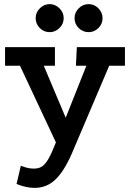

<svg xmlns="http://www.w3.org/2000/svg" viewBox="-20 -679 638 942"><path d="M149.8 242.8Q128.8 242.8 106.6 238Q84.5 233.2 61.2 223.5L82.2 134.2Q100.5 141.2 115.1 144.8Q129.8 148.2 146.8 148.2Q171 148.2 187.5 136.8Q204 125.2 219.5 97.1Q235 69 255 17.8L403.8 -356.5H352.5L357 -447.8H593V-356.5H515.8L331.8 75.8Q293 163.8 250.5 203.2Q208 242.8 149.8 242.8ZM276.2 66.2 78 -356.5H4.8V-447.8H249.5V-356.5H194.8L329 -38.2ZM415 -658.8Q442.5 -658.8 462.9 -638.1Q483.2 -617.5 483.2 -589.6Q483.2 -561.8 462.9 -541.5Q442.5 -521.2 415 -521.2Q386.2 -521.2 366 -541.5Q345.8 -561.8 345.8 -590Q345.8 -617.5 366 -638.1Q386.2 -658.8 415 -658.8ZM223.9 -658.8Q251 -658.8 271.8 -638.1Q292.5 -617.5 292.5 -589.6Q292.5 -561.8 271.6 -541.5Q250.8 -521.2 223.7 -521.2Q195.5 -521.2 175.2 -541.5Q155 -561.8 155 -590Q155 -617.5 175.3 -638.1Q195.6 -658.8 223.9 -658.8Z"/></svg>

Font: Podkova VF Beta
Style: Regular
Weight: 400
Designer: Ilya Yudin
Foundry: Cyreal (www.cyreal.org)
Version: Version 2.100